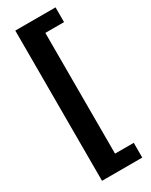

<svg xmlns="http://www.w3.org/2000/svg" viewBox="-232 -790 791 1004"><g transform="rotate(-30 163.5 -288.5)"><path d="M61 -742V165H304V76H191V-653H304V-742Z"/></g></svg>

Font: 18Franklin
Style: Bold
Weight: 700
Designer: Pablo Impallari, Rodrigo Fuenzalida (Modified by Dan O. Williams)
Version: Version 0.025;PS 000.025;hotconv 1.0.88;makeotf.lib2.5.64775